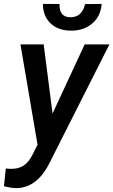

<svg xmlns="http://www.w3.org/2000/svg" viewBox="-57 -758 585 993"><path d="M214.8 -170.9 380.9 -528.3H508.8L195.8 91.3Q130.4 216.3 23.4 214.8Q-2.9 213.9 -36.6 205.1L-26.9 113.3L-5.9 115.2Q36.1 116.7 63.5 99.4Q90.8 82 109.4 45.4L137.2 -9.3L48.8 -528.3H168.9ZM468.8 -737.8Q463.9 -672.9 418.5 -635.3Q373 -597.7 307.1 -599.6Q242.7 -600.6 203.9 -637.9Q165 -675.3 165 -737.8L251 -737.3Q248.5 -668.9 307.1 -668.9Q339.8 -668.9 358.4 -688Q377 -707 382.8 -736.8Z"/></svg>

Font: Roboto Medium
Style: Italic
Weight: 500
Italic angle: -12°
Designer: Google
Version: Version 2.134; 2016